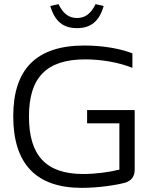

<svg xmlns="http://www.w3.org/2000/svg" viewBox="-20 -899 709 928"><path d="M620 -571V-641C565 -663 480 -679 388 -679C155 -679 44 -564 44 -337C44 -108 154 9 375 9C458 9 545 -5 585 -16C615 -26 631 -45 631 -79V-367H401V-303H557V-79C502 -66 440 -58 382 -58C202 -58 120 -148 120 -336C120 -524 204 -612 392 -612C469 -612 553 -598 620 -571ZM223 -870 263 -879C285 -833 313 -812 352 -812C391 -812 419 -832 442 -879L481 -870C460 -796 419 -763 352 -763C285 -763 245 -796 223 -870Z"/></svg>

Font: LT Wave Text Light
Style: Regular
Weight: 300
Designer: Daniel Lyons
Version: Version 2.5 (Glyphs App)